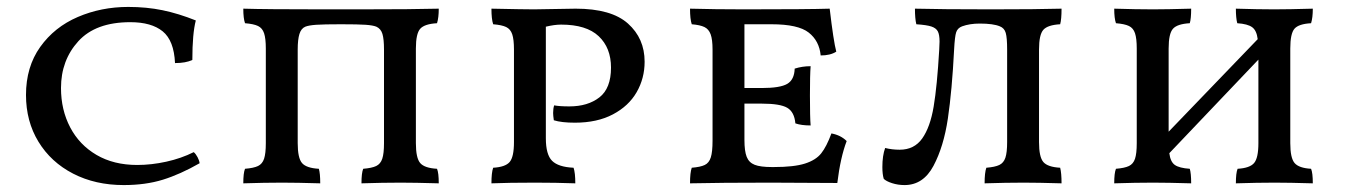

<svg xmlns="http://www.w3.org/2000/svg" viewBox="-20 -527 3884 554"><path d="M535 -354Q516 -345 485 -345Q482 -410 449.5 -436.5Q417 -463 356 -463Q256 -463 206 -408Q156 -353 156 -273Q156 -210 182.5 -159.5Q209 -109 258.5 -80Q308 -51 376 -51Q417 -51 460 -60.5Q503 -70 539 -88Q545 -83 550 -73.5Q555 -64 556 -56Q500 -24 450 -8.5Q400 7 337 7Q255 7 191 -26Q127 -59 91 -118Q55 -177 55 -253Q55 -334 96 -391.5Q137 -449 204.5 -478Q272 -507 350 -507Q403 -507 449 -497.5Q495 -488 545 -468Q535 -430 535 -354Z M687 -40Q712 -42 724.5 -48Q737 -54 742 -69Q747 -84 747 -114V-387Q747 -416 742 -431Q737 -446 724.5 -452Q712 -458 687 -460Q682 -474 682 -502Q746 -500 913 -500H1015Q1174 -500 1246 -502Q1246 -476 1241 -460Q1205 -458 1192.5 -444Q1180 -430 1180 -387V-114Q1180 -71 1192.5 -56.5Q1205 -42 1241 -40Q1246 -28 1246 2Q1176 0 1136 0Q1085 0 1023 2Q1023 -28 1028 -40Q1053 -42 1065.5 -48Q1078 -54 1083 -69Q1088 -84 1088 -114V-384Q1088 -414 1083.5 -429Q1079 -444 1066 -450Q1056 -454 1035 -455.5Q1014 -457 964 -457Q914 -457 892.5 -455.5Q871 -454 861 -450Q849 -445 844 -429Q839 -413 839 -384V-114Q839 -71 851.5 -56.5Q864 -42 900 -40Q904 -27 904 2Q836 0 794 0Q744 0 682 2Q682 -28 687 -40Z M1743 -332Q1743 -389 1707.5 -422.5Q1672 -456 1599 -456Q1580 -456 1555 -450V-128Q1555 -81 1573 -63Q1591 -45 1635 -43Q1640 -28 1640 2Q1584 0 1524 0Q1448 0 1398 2Q1398 -29 1403 -43Q1438 -45 1450.5 -59.5Q1463 -74 1463 -117V-384Q1463 -413 1458 -428Q1453 -443 1440.5 -449Q1428 -455 1403 -457Q1398 -472 1398 -502Q1492 -500 1521 -500L1641 -502Q1744 -502 1792 -459Q1840 -416 1840 -349Q1840 -301 1817 -261Q1794 -221 1748.5 -197Q1703 -173 1639 -173Q1600 -173 1578 -180Q1576 -194 1576 -201Q1576 -214 1579 -223Q1594 -220 1623 -220Q1676 -220 1709.5 -246Q1743 -272 1743 -332Z M2423 -120Q2405 -73 2396 1L2203 0Q2059 0 1971 2Q1971 -29 1976 -43Q2001 -45 2013.5 -51Q2026 -57 2031 -73Q2036 -89 2036 -121V-384Q2036 -413 2030.5 -428Q2025 -443 2012.5 -449Q2000 -455 1976 -457Q1971 -472 1971 -502Q2043 -500 2128 -500Q2312 -500 2374 -502Q2385 -408 2393 -378Q2376 -367 2348 -367Q2344 -409 2313.5 -433Q2283 -457 2206 -457H2128V-273H2178Q2231 -273 2251.5 -285Q2272 -297 2273 -329Q2295 -336 2319 -336Q2317 -311 2317 -252Q2317 -188 2319 -165Q2292 -165 2275 -171Q2272 -204 2251.5 -216Q2231 -228 2178 -228H2128V-123Q2128 -91 2134.5 -74.5Q2141 -58 2157.5 -51.5Q2174 -45 2207 -45H2213Q2271 -45 2302.5 -55Q2334 -65 2349.5 -84.5Q2365 -104 2379 -142Q2406 -137 2423 -120Z M2530 -11Q2526 -24 2526 -45Q2526 -78 2534 -100Q2554 -95 2576 -95Q2618 -95 2641 -127.5Q2664 -160 2674 -219.5Q2684 -279 2690 -383L2691 -407Q2691 -427 2686 -436.5Q2681 -446 2667.5 -450.5Q2654 -455 2624 -457Q2620 -473 2620 -502Q2696 -500 2840 -500Q2973 -500 3043 -502Q3043 -471 3039 -457Q3003 -455 2990.5 -441Q2978 -427 2978 -384V-117Q2978 -74 2990.5 -59.5Q3003 -45 3039 -43Q3043 -28 3043 2Q2975 0 2934 0Q2883 0 2821 2Q2821 -29 2826 -43Q2851 -45 2863.5 -51Q2876 -57 2881 -72Q2886 -87 2886 -117V-384Q2886 -418 2882 -432Q2878 -446 2865 -451Q2846 -459 2807 -459Q2778 -459 2756 -451Q2743 -446 2739 -434Q2735 -422 2733 -384Q2727 -266 2715 -185Q2703 -104 2673.5 -48.5Q2644 7 2590 7Q2571 7 2554 1.5Q2537 -4 2530 -11Z M3763 -40Q3768 -28 3768 2Q3700 0 3658 0Q3608 0 3546 2Q3546 -28 3551 -40Q3586 -42 3598.5 -56.5Q3611 -71 3611 -114V-355L3354 -85Q3357 -60 3370 -51Q3383 -42 3413 -40Q3417 -27 3417 2Q3349 0 3307 0Q3257 0 3195 2Q3195 -28 3200 -40Q3225 -42 3237.5 -48Q3250 -54 3255 -69Q3260 -84 3260 -114V-387Q3260 -416 3255 -431Q3250 -446 3237.5 -452Q3225 -458 3200 -460Q3195 -474 3195 -502Q3259 -500 3307 -500Q3347 -500 3417 -502Q3417 -473 3413 -460Q3377 -458 3364.5 -444Q3352 -430 3352 -387V-147L3609 -414Q3606 -439 3593 -448.5Q3580 -458 3550 -460Q3546 -475 3546 -502Q3610 -500 3657 -500Q3698 -500 3768 -502Q3768 -476 3763 -460Q3727 -458 3715 -444Q3703 -430 3703 -387V-114Q3703 -71 3715.5 -56.5Q3728 -42 3763 -40Z"/></svg>

Font: Vollkorn SC
Style: Regular
Weight: 400
Designer: Friedrich Althausen
Foundry: Friedrich Althausen
Version: Version 4.015